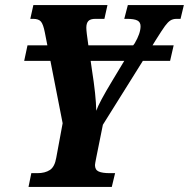

<svg xmlns="http://www.w3.org/2000/svg" viewBox="-20 -734 742 754"><path d="M702 -714 689 -660H674Q659 -660 649 -653.5Q639 -647 628 -632Q617 -617 590 -574L579 -556H662L648 -495H541L384 -244L358 -115Q353 -90 353 -86Q353 -67 367.5 -60.5Q382 -54 411 -54H432L419 0H92L103 -54H127Q157 -54 176 -66.5Q195 -79 201 -115L226 -250L178 -495H75L88 -556H166L156 -607Q150 -638 141 -649Q132 -660 110 -660H99L111 -714H402L390 -660H355Q335 -660 327 -651.5Q319 -643 319 -625Q319 -610 327 -556H503L509 -564Q532 -603 532 -631Q532 -647 519.5 -653.5Q507 -660 478 -660H468L482 -714ZM468 -495H336L341 -460Q357 -359 358 -299Q369 -331 421 -417Z"/></svg>

Font: Noto Serif CondExtraBold
Style: Italic
Weight: 800
Width: 3
Italic angle: -12°
Designer: Monotype Design Team
Foundry: Monotype Imaging Inc.
Version: Version 1.001